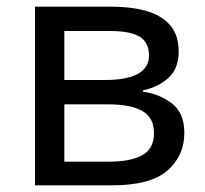

<svg xmlns="http://www.w3.org/2000/svg" viewBox="-20 -556 616 576"><path d="M516 -401Q516 -351 486 -323Q456 -295 409 -285V-281Q459 -274 496 -245.5Q533 -217 533 -157Q533 -89 482.5 -44.5Q432 0 316 0H85V-536H315Q372 -536 417.5 -523.5Q463 -511 489.5 -481.5Q516 -452 516 -401ZM427 -390Q427 -428 399.5 -445.5Q372 -463 310 -463H173V-316H294Q427 -316 427 -390ZM442 -157Q442 -203 407 -223Q372 -243 304 -243H173V-71H306Q372 -71 407 -90.5Q442 -110 442 -157Z"/></svg>

Font: RS Noto Sans
Style: Regular
Weight: 400
Designer: Monotype Design Team
Foundry: Monotype Imaging Inc.
Version: Version 3.10